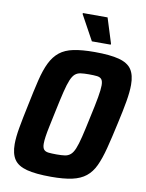

<svg xmlns="http://www.w3.org/2000/svg" viewBox="-97 -960 789 1036"><g transform="rotate(10 297.5 -442.0)"><path d="M256 8Q171 8 122 -5Q73 -18 52.5 -48.5Q32 -79 32 -132Q32 -170 41.5 -223.5Q51 -277 66 -347Q83 -431 97.5 -491Q112 -551 131.5 -590.5Q151 -630 180.5 -653.5Q210 -677 256 -686.5Q302 -696 371 -696Q456 -696 505 -683Q554 -670 574.5 -639.5Q595 -609 595 -555Q595 -517 586 -464.5Q577 -412 561 -341Q543 -258 527.5 -198Q512 -138 493.5 -98.5Q475 -59 445.5 -35.5Q416 -12 370.5 -2Q325 8 256 8ZM264 -116Q291 -116 309 -118.5Q327 -121 340 -132Q353 -143 363 -167Q373 -191 383.5 -234Q394 -277 408 -344Q424 -416 431.5 -459Q439 -502 439 -525Q439 -548 431 -558Q423 -568 406 -570Q389 -572 361 -572Q335 -572 316.5 -569.5Q298 -567 285.5 -556Q273 -545 263 -521Q253 -497 242.5 -454Q232 -411 218 -344Q208 -296 200.5 -261Q193 -226 189.5 -202Q186 -178 186 -162Q186 -140 194 -130Q202 -120 219.5 -118Q237 -116 264 -116ZM346 -750 271 -887 272 -892H407L450 -755L449 -750Z"/></g></svg>

Font: Saira SemiCondensed
Style: Bold Italic
Weight: 700
Width: 4
Italic angle: -12°
Designer: Hector Gatti with collaboration of the Omnibus-Type team
Foundry: Omnibus-Type
Version: Version 1.101